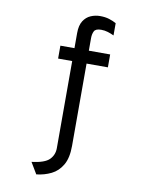

<svg xmlns="http://www.w3.org/2000/svg" viewBox="-99 -782 815 1070"><g transform="rotate(10 308.0 -246.5)"><path d="M182 218.8 143.8 154.8Q217.9 145.8 243.7 119.4Q269.5 93.1 269.5 55.2V-438H189.8V-511H269.5V-596.2Q269.5 -639.9 285.6 -665.2Q301.8 -690.5 326.9 -701.2Q352 -712 379.2 -712Q409.1 -712 431.4 -704.9Q453.8 -697.9 471.5 -687.8V-618.5Q454.6 -626.6 436.6 -632.2Q418.6 -637.8 398.5 -637.8Q366.9 -637.8 358.8 -621Q350.8 -604.2 350.8 -582.5V-511H471.5V-438H350.8V27.8Q350.8 96 327.5 136Q304.2 176 265.8 194.9Q227.2 213.9 182 218.8Z"/></g></svg>

Font: Overpass Mono Light
Style: Regular
Weight: 300
Monospace: yes
Designer: Delve Withrington, Dave Bailey
Foundry: Delve Fonts LLC
Version: Version 4.000